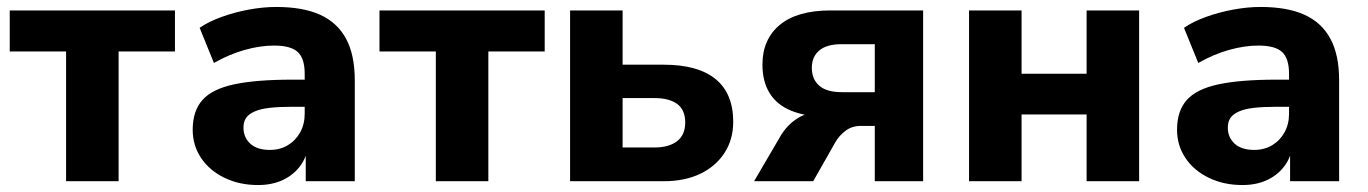

<svg xmlns="http://www.w3.org/2000/svg" viewBox="-20 -521 3933 552"><path d="M170 0V-373H8V-491H483V-373H321V0Z M722 11Q668 11 625 -10Q582 -31 558 -67Q534 -103 534 -148Q534 -202 562 -233.5Q590 -265 653 -278.5Q716 -292 820 -292H873V-214H821Q782 -214 755.5 -211Q729 -208 712 -200.5Q695 -193 687.5 -182Q680 -171 680 -154Q680 -126 699.5 -108Q719 -90 756 -90Q785 -90 807.5 -103.5Q830 -117 843 -140.5Q856 -164 856 -194V-309Q856 -353 836 -371.5Q816 -390 768 -390Q728 -390 683.5 -377.5Q639 -365 595 -340L554 -441Q580 -459 617.5 -472.5Q655 -486 696 -493.5Q737 -501 774 -501Q851 -501 900.5 -478.5Q950 -456 975 -409.5Q1000 -363 1000 -290V0H859V-99H866Q860 -65 840.5 -40.5Q821 -16 791 -2.5Q761 11 722 11Z M1233 0V-373H1071V-491H1546V-373H1384V0Z M1619 0V-491H1770V-335H1888Q1987 -335 2037.5 -293.5Q2088 -252 2088 -171Q2088 -120 2063 -81.5Q2038 -43 1993.5 -21.5Q1949 0 1888 0ZM1770 -97H1862Q1903 -97 1926.5 -115Q1950 -133 1950 -169Q1950 -205 1927 -222Q1904 -239 1862 -239H1770Z M2148 0 2220 -123Q2239 -158 2268.5 -178Q2298 -198 2329 -198H2354V-186Q2295 -186 2254 -203Q2213 -220 2192.5 -253.5Q2172 -287 2172 -335Q2172 -408 2222 -449.5Q2272 -491 2368 -491H2634V0H2495V-159H2454Q2430 -159 2411.5 -145.5Q2393 -132 2381 -111L2318 0ZM2400 -256H2495V-394H2400Q2357 -394 2335.5 -376Q2314 -358 2314 -326Q2314 -293 2335.5 -274.5Q2357 -256 2400 -256Z M2766 0V-491H2917V-309H3104V-491H3255V0H3104V-192H2917V0Z M3552 11Q3498 11 3455 -10Q3412 -31 3388 -67Q3364 -103 3364 -148Q3364 -202 3392 -233.5Q3420 -265 3483 -278.5Q3546 -292 3650 -292H3703V-214H3651Q3612 -214 3585.5 -211Q3559 -208 3542 -200.5Q3525 -193 3517.5 -182Q3510 -171 3510 -154Q3510 -126 3529.5 -108Q3549 -90 3586 -90Q3615 -90 3637.5 -103.5Q3660 -117 3673 -140.5Q3686 -164 3686 -194V-309Q3686 -353 3666 -371.5Q3646 -390 3598 -390Q3558 -390 3513.5 -377.5Q3469 -365 3425 -340L3384 -441Q3410 -459 3447.5 -472.5Q3485 -486 3526 -493.5Q3567 -501 3604 -501Q3681 -501 3730.5 -478.5Q3780 -456 3805 -409.5Q3830 -363 3830 -290V0H3689V-99H3696Q3690 -65 3670.5 -40.5Q3651 -16 3621 -2.5Q3591 11 3552 11Z"/></svg>

Font: Nunito Sans 12pt ExtraBold
Style: Regular
Weight: 800
Designer: Vernon Adams
Foundry: Vernon Adams
Version: Version 3.101;gftools[0.9.27]